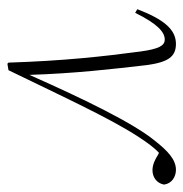

<svg xmlns="http://www.w3.org/2000/svg" viewBox="-8 -494 507 532"><g transform="rotate(90 246.0 -228.5)"><path d="M157 5 175 2C277 -209 325 -313 381 -389C389 -399 396 -408 404 -415L410 -412C421 -405 436 -397 452 -397C471 -397 488 -408 492 -429C489 -451 470 -462 451 -462C423 -462 399 -440 370 -403C322 -344 258 -214 188 -56C184 -181 172 -285 161 -380C153 -440 138 -462 102 -462C62 -462 34 -428 6 -355L16 -349C47 -412 70 -431 90 -431C107 -431 116 -415 123 -365C137 -260 149 -152 154 2Z"/></g></svg>

Font: Source Serif 4 Display Light
Style: Italic
Weight: 300
Italic angle: -12°
Designer: Frank Grießhammer
Foundry: Adobe Systems Incorporated
Version: Version 4.004;hotconv 1.0.117;makeotfexe 2.5.65602